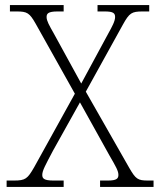

<svg xmlns="http://www.w3.org/2000/svg" viewBox="-20 -734 629 754"><path d="M6 0H230V-25H190C153 -25 146 -33 146 -47C146 -64 158 -85 188 -142L294 -332L409 -125C435 -80 445 -63 445 -47C445 -33 438 -25 404 -25H373V0H583V-25H561C521 -25 513 -31 488 -74L317 -374L463 -638C488 -683 497 -689 540 -689H566V-714H363V-689H392C425 -689 432 -682 432 -667C432 -651 420 -629 405 -602L299 -406L191 -603C173 -635 163 -652 163 -667C163 -680 168 -689 206 -689H230V-714H19V-689H46C87 -689 96 -683 120 -641L274 -366L114 -77C88 -32 80 -25 35 -25H6Z"/></svg>

Font: Noto Serif Ethiopic ExtraLight
Style: Regular
Weight: 200
Designer: Monotype Design Team
Foundry: Monotype Imaging Inc.
Version: Version 2.102